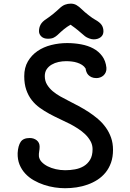

<svg xmlns="http://www.w3.org/2000/svg" viewBox="-20 -1001 701 1036"><path d="M74.2 0ZM75.2 -175.3Q77.6 -214.8 91.6 -235.6Q105.5 -256.3 140.6 -256.3Q162.6 -256.3 178.2 -243.9Q193.8 -231.4 193.8 -209.5Q193.8 -196.8 191.4 -184.1Q189 -171.4 189.9 -157.7Q191.9 -141.1 204.6 -127.4Q217.3 -113.8 236.8 -103.8Q256.3 -93.8 281.2 -88.1Q306.2 -82.5 332 -82.5Q358.4 -82.5 384.5 -87.2Q410.6 -91.8 431.9 -104.5Q453.1 -117.2 466.3 -139.2Q479.5 -161.1 479.5 -196.3Q479.5 -219.2 468.3 -239.5Q457 -259.8 439.5 -276.6Q421.9 -293.5 400.6 -307.1Q379.4 -320.8 359.9 -331.1Q332 -345.2 303 -358.6Q273.9 -372.1 246.3 -387Q218.8 -401.9 194.1 -419.7Q169.4 -437.5 150.9 -461.4Q132.3 -485.4 121.6 -516.8Q110.8 -548.3 110.8 -589.8Q110.8 -636.2 130.6 -669.9Q150.4 -703.6 182.6 -725.6Q214.8 -747.6 256.6 -758.1Q298.3 -768.6 342.3 -768.6Q381.3 -768.6 418 -761.7Q454.6 -754.9 483.4 -739.5Q512.2 -724.1 531.2 -698.5Q550.3 -672.9 554.2 -635.7Q555.2 -622.1 550.8 -611.6Q546.4 -601.1 538.6 -594Q530.8 -586.9 520.8 -583.3Q510.7 -579.6 500.5 -579.6Q484.9 -579.6 474.1 -584.5Q463.4 -589.4 456.5 -596.7Q449.7 -604 446.3 -613.3Q442.9 -622.6 441.9 -631.3Q434.6 -643.1 422.9 -650.6Q411.1 -658.2 396.7 -662.8Q382.3 -667.5 366.7 -669.2Q351.1 -670.9 336.4 -670.9Q315.9 -670.9 295.7 -666.5Q275.4 -662.1 258.8 -652.3Q242.2 -642.6 231.9 -627.4Q221.7 -612.3 221.7 -590.3Q221.7 -564.5 233.9 -544.4Q246.1 -524.4 264.6 -508.8Q283.2 -493.2 305.9 -480.5Q328.6 -467.8 350.1 -457Q376 -443.8 403.8 -429Q431.6 -414.1 458.3 -396.7Q484.9 -379.4 508.8 -358.9Q532.7 -338.4 550.8 -313.2Q568.8 -288.1 579.3 -258.3Q589.8 -228.5 589.8 -192.4Q589.8 -153.8 579.1 -123.5Q568.4 -93.3 549.8 -70.3Q531.2 -47.4 506.3 -31.2Q481.4 -15.1 452.6 -4.9Q423.8 5.4 392.8 10Q361.8 14.6 331.1 14.6Q305.2 14.6 275.6 10.3Q246.1 5.9 217.3 -3.7Q188.5 -13.2 162.4 -28.1Q136.2 -43 116.5 -64.2Q96.7 -85.4 85.4 -113Q74.2 -140.6 75.2 -175.3ZM238.3 -792Q215.8 -792 203.1 -804.2Q190.4 -816.4 190.4 -832.5Q190.4 -852.5 199.2 -868.4Q208 -884.3 228.5 -897.5Q237.3 -903.3 247.1 -910.6Q256.8 -918 266.4 -925.5Q275.9 -933.1 284.4 -940.7Q293 -948.2 299.8 -954.6Q315.9 -970.2 330.8 -975.8Q345.7 -981.4 361.8 -981.4Q378.9 -981.4 392.8 -973.4Q406.7 -965.3 420.9 -951.2Q428.2 -943.8 438 -935.5Q447.8 -927.2 457.8 -919.4Q467.8 -911.6 477.1 -905Q486.3 -898.4 492.2 -895.5Q518.1 -881.3 528.1 -866.7Q538.1 -852.1 538.1 -832Q538.1 -811.5 522.9 -800Q507.8 -788.6 484.9 -788.6Q480 -788.6 473.6 -790Q467.3 -791.5 460.9 -793.7Q454.6 -795.9 448.7 -799.1Q442.9 -802.2 439 -805.2Q427.2 -814.9 417.7 -823.2Q408.2 -831.5 398.9 -839.1Q389.6 -846.7 380.4 -853.5Q371.1 -860.4 360.4 -867.7Q350.6 -861.8 342.3 -856.2Q334 -850.6 325.9 -844Q317.9 -837.4 309.1 -829.6Q300.3 -821.8 289.6 -811.5Q281.2 -803.7 269.8 -797.9Q258.3 -792 238.3 -792Z"/></svg>

Font: Autour One
Style: Regular
Weight: 400
Version: Version 1.007; ttfautohint (v0.92) -l 24 -r 24 -G 200 -x 7 -